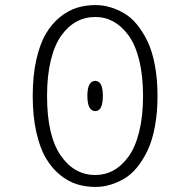

<svg xmlns="http://www.w3.org/2000/svg" viewBox="-20 -726 750 757"><path d="M356 11Q318 11 283.8 0.5Q249.5 -10 217 -36.2Q184.5 -62.5 161 -102.2Q137.5 -142 123.2 -205Q109 -268 109 -348Q109 -427.5 123.2 -490.5Q137.5 -553.5 161 -593.2Q184.5 -633 217 -659Q249.5 -685 283.8 -695.5Q318 -706 356 -706Q384.5 -706 412.2 -698.2Q440 -690.5 468 -674.5Q496 -658.5 519.5 -630Q543 -601.5 561.5 -563.2Q580 -525 590.5 -469.8Q601 -414.5 601 -348Q601 -281 590.5 -225.8Q580 -170.5 561.5 -132Q543 -93.5 519.5 -65Q496 -36.5 468 -20.5Q440 -4.5 412.2 3.2Q384.5 11 356 11ZM356 -36Q394.5 -36 427.5 -54.2Q460.5 -72.5 487 -109Q513.5 -145.5 528.8 -206.8Q544 -268 544 -348Q544 -427.5 528.8 -488.8Q513.5 -550 487 -586.2Q460.5 -622.5 427.5 -640.8Q394.5 -659 356 -659Q315.5 -659 281.8 -640.8Q248 -622.5 221.8 -586Q195.5 -549.5 180.5 -488.8Q165.5 -428 165.5 -348Q165.5 -191.5 218.8 -113.8Q272 -36 356 -36ZM356 -288Q324.5 -288 324.5 -348Q324.5 -407 356 -407Q385.5 -407 385.5 -348Q385.5 -288 356 -288Z"/></svg>

Font: League Mono UltraLight
Style: Regular
Weight: 200
Width: 6
Designer: Tyler Finck
Foundry: The League of Moveable Type / Tyler Finck
Version: Version 2.210